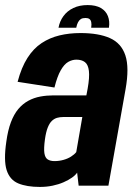

<svg xmlns="http://www.w3.org/2000/svg" viewBox="-27 -733 533 758"><path d="M130.5 5Q157 5 180.8 0Q204.5 -5 224 -13.5Q243.5 -22 257.2 -31.8Q271 -41.5 277.5 -51.5L283.5 0H401L468.5 -379.5Q484 -466 468 -514.2Q452 -562.5 407.2 -582.5Q362.5 -602.5 291 -602.5Q246 -602.5 207.8 -593.2Q169.5 -584 137.5 -563Q105.5 -542 81.5 -504.5Q57.5 -467 42.5 -410L188 -387.5Q199 -431.5 212.8 -455.5Q226.5 -479.5 242.2 -488.5Q258 -497.5 274.5 -497.5Q295.5 -497.5 308.2 -487.8Q321 -478 324 -453Q327 -428 319 -383L314 -356.5H184.5Q157.5 -356.5 132 -351.8Q106.5 -347 84.5 -335Q62.5 -323 45.2 -302.5Q28 -282 16 -250.2Q4 -218.5 -2 -174Q-13 -100 -0.8 -61.5Q11.5 -23 45 -9Q78.5 5 130.5 5ZM188 -97Q172 -97 161.5 -103.5Q151 -110 148.2 -128.5Q145.5 -147 150.5 -183.5Q154.5 -212 161.5 -229.5Q168.5 -247 177.8 -255.8Q187 -264.5 198.2 -267.8Q209.5 -271 222.5 -271H298L274 -132.5Q266.5 -123 253.5 -114.8Q240.5 -106.5 223.5 -101.8Q206.5 -97 188 -97ZM319 -713Q287 -713 262.8 -701.5Q238.5 -690 223.5 -669.5Q208.5 -649 204 -623.5H274Q276.5 -636.5 281 -645Q285.5 -653.5 292.2 -657.8Q299 -662 310.5 -662Q320.5 -662 326 -658Q331.5 -654 333.2 -645.5Q335 -637 333 -623.5H403Q407 -649 399 -669.5Q391 -690 371 -701.5Q351 -713 319 -713Z"/></svg>

Font: Anybody Condensed
Style: Bold Italic
Weight: 700
Width: 3
Italic angle: -10°
Version: Version 1.113;gftools[0.9.25]